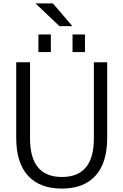

<svg xmlns="http://www.w3.org/2000/svg" viewBox="-20 -1095 723 1125"><path d="M328 -942 188 -1075H290L404 -942ZM205 -790V-893H278V-790ZM405 -790V-893H478V-790ZM530 -730H608V-287Q608 -141 539.5 -65.5Q471 10 342 10Q213 10 144 -65.5Q75 -141 75 -287V-730H156V-283Q156 -58 343 -58Q530 -58 530 -283Z"/></svg>

Font: M PLUS 1p
Style: Regular
Weight: 400
Version: Version 1.062